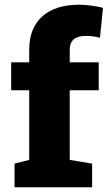

<svg xmlns="http://www.w3.org/2000/svg" viewBox="-20 -792 456 812"><path d="M274.9 -115.7 369.6 -100.1V0H41.5V-100.1L103.5 -115.7V-410.2H27.3V-528.3H103.5V-581.5Q103.5 -673.3 158.9 -722.7Q214.4 -772 314 -772Q340.3 -772 369.6 -767.8Q398.9 -763.7 415.5 -758.8L402.8 -632.3Q376.5 -640.1 341.8 -640.1Q274.9 -640.1 274.9 -581.5V-528.3H397.5V-410.2H274.9Z"/></svg>

Font: Suwannaphum Black
Style: Regular
Weight: 900
Designer: Danh Hong
Version: Version 8.002; ttfautohint (v1.8.3)